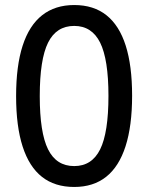

<svg xmlns="http://www.w3.org/2000/svg" viewBox="-20 -734 589 763"><path d="M275 9Q198 9 147 -31Q96 -71 70 -151.5Q44 -232 44 -352Q44 -472 70 -552.5Q96 -633 147.5 -673.5Q199 -714 275 -714Q352 -714 403 -673.5Q454 -633 479.5 -553Q505 -473 505 -354Q505 -234 479 -153Q453 -72 402 -31.5Q351 9 275 9ZM275 -74Q345 -74 378 -140.5Q411 -207 411 -353Q411 -498 378 -564.5Q345 -631 275 -631Q204 -631 171 -564.5Q138 -498 138 -352Q138 -207 171 -140.5Q204 -74 275 -74Z"/></svg>

Font: Nunito Sans 7pt SemiCondensed Medium
Style: Regular
Weight: 500
Width: 4
Designer: Vernon Adams
Foundry: Vernon Adams
Version: Version 3.101;gftools[0.9.27]